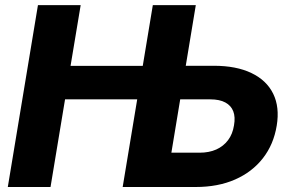

<svg xmlns="http://www.w3.org/2000/svg" viewBox="-20 -748 1166 768"><path d="M11.2 0 131.8 -727.5H302.7L262.2 -484.4H618.7L596.7 -350.6H240.2L182.1 0ZM659.2 -484.9H835.4Q925.3 -484.9 985.8 -455.8Q1046.4 -426.8 1072.8 -373Q1099.1 -319.3 1086.9 -245.6Q1074.7 -170.4 1031.7 -115.2Q988.8 -60.1 920.4 -30Q852.1 0 762.7 0H470.7L591.3 -727.5H763.2L665.5 -137.2H778.3Q816.4 -137.2 845.2 -150.1Q874 -163.1 892.3 -187.5Q910.6 -211.9 916 -246.6Q921.9 -279.8 913.1 -302.7Q904.3 -325.7 881.3 -338.1Q858.4 -350.6 820.8 -350.6H637.2Z"/></svg>

Font: Inter ExtraBold
Style: Italic
Weight: 800
Italic angle: -9.3988°
Designer: Rasmus Andersson
Foundry: rsms
Version: Version 4.001;git-66647c0bb